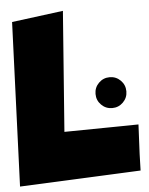

<svg xmlns="http://www.w3.org/2000/svg" viewBox="-54 -743 609 787"><g transform="rotate(-5 250.0 -350.0)"><path d="M234.4 -701.2 197.3 -206.5 502.4 -210.4Q494.6 -61 494.6 -21.5L-3.4 1L22.9 -673.8ZM337.9 -350.1Q337.9 -376.5 356.4 -395Q375 -413.6 401.4 -413.6Q427.7 -413.6 446.3 -395Q464.8 -376.5 464.8 -350.1Q464.8 -323.7 446.3 -305.2Q427.7 -286.6 401.4 -286.6Q375 -286.6 356.4 -305.2Q337.9 -323.7 337.9 -350.1Z"/></g></svg>

Font: Lapsus Pro (theguybrush.com)
Style: Bold
Weight: 700
Designer: Jose Roses
Version: Version 1.00 February 9, 2018, initial release